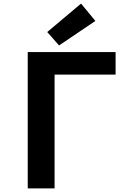

<svg xmlns="http://www.w3.org/2000/svg" viewBox="-20 -1053 740 1073"><path d="M244 -874 310 -799 513 -936 433 -1033ZM135 -762V0H285V-636H626V-762Z"/></svg>

Font: Kawkab Mono
Style: Bold
Weight: 700
Monospace: yes
Designer: Abdullah Arif
Foundry: Abdullah Arif
Version: Version 1.000;PS 000.500;hotconv 1.0.88;makeotf.lib2.5.64775